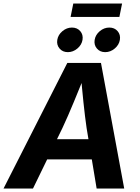

<svg xmlns="http://www.w3.org/2000/svg" viewBox="-42 -1092 808 1112"><path d="M-21.6 0 347.9 -727.5H542.8L677.4 0H517.7L459.5 -351Q450 -416.5 441.4 -498.6Q432.8 -580.8 424.7 -676.2H457.1Q419.1 -582.8 385.4 -500.9Q351.6 -418.9 319.8 -351L149 0ZM161.8 -168.8 181 -285.8H569.1L549.8 -168.8ZM567.3 -790Q537.1 -790 519.2 -811Q501.4 -831.9 506.2 -861.3Q511.1 -890.8 536 -911.6Q560.8 -932.4 591.1 -932.4Q621.4 -932.4 639.2 -911.6Q657.1 -890.8 652.3 -861.3Q647.4 -831.9 622.5 -811Q597.5 -790 567.3 -790ZM350.9 -790Q320.7 -790 302.9 -811Q285 -831.9 289.8 -861.3Q294.7 -890.8 319.6 -911.6Q344.5 -932.4 374.7 -932.4Q405 -932.4 422.9 -911.6Q440.7 -890.8 435.9 -861.3Q431.1 -831.9 406.1 -811Q381.1 -790 350.9 -790ZM665.1 -1071.6 649.4 -993.8H366.8L382.5 -1071.6Z"/></svg>

Font: Adwaita Sans
Style: Italic
Weight: 400
Italic angle: -9.39999°
Designer: Rasmus Andersson
Foundry: rsms
Version: Version 4.001;git-9221beed3